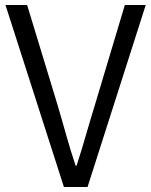

<svg xmlns="http://www.w3.org/2000/svg" viewBox="-20 -752 607 772"><path d="M237 0H332L566 -732H482L361 -328C334 -241 316 -172 288 -86H284C255 -172 238 -241 212 -328L89 -732H2Z"/></svg>

Font: Noto Sans CJK JP DemiLight
Style: Regular
Weight: 350
Designer: Ryoko NISHIZUKA (kana & ideographs); Paul D. Hunt (Latin, Greek & Cyrillic); Wenlong ZHANG (bopomofo); Sandoll Communica
Foundry: Adobe Systems Incorporated
Version: Version 1.004;PS 1.004;hotconv 1.0.82;makeotf.lib2.5.63406